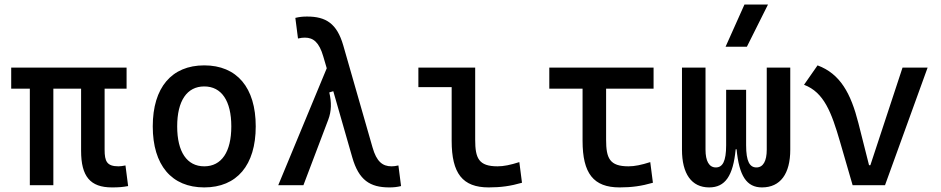

<svg xmlns="http://www.w3.org/2000/svg" viewBox="-20 -815 4142 845"><path d="M472.7 9.8C503.4 9.8 519.5 8.3 543.9 3.9L532.2 -86.9C519.5 -84.5 510.7 -83 502 -83C450.2 -83 440.4 -105 440.4 -156.2V-424.8H537.1V-517.6H29.3V-424.8H111.3V0H214.8V-424.8H336.9V-151.4C336.9 -38.6 377 9.8 472.7 9.8Z M878.9 9.8C1022.5 9.8 1105.5 -87.9 1105.5 -258.8C1105.5 -429.7 1022.5 -527.3 878.9 -527.3C735.4 -527.3 652.3 -429.7 652.3 -258.8C652.3 -87.9 735.4 9.8 878.9 9.8ZM878.9 -83C802.7 -83 759.8 -146.5 759.8 -258.8C759.8 -371.1 802.7 -434.6 878.9 -434.6C955.1 -434.6 998 -371.1 998 -258.8C998 -146.5 955.1 -83 878.9 -83Z M1693.4 9.8C1712.9 9.8 1726.6 8.3 1745.1 3.9L1733.4 -86.9C1720.7 -84 1712.4 -83 1703.1 -83C1663.6 -83 1637.2 -104 1619.6 -166L1490.7 -615.2C1462.9 -711.4 1414.6 -742.2 1331.5 -742.2C1312 -742.2 1298.3 -740.7 1279.8 -736.3L1291.5 -645.5C1304.2 -648.4 1312.5 -649.4 1321.8 -649.4C1359.4 -649.4 1384.8 -628.4 1402.8 -566.4L1418 -514.6L1204.6 0H1315.4L1424.8 -288.6C1439 -325.7 1439.5 -365.2 1429.2 -408.2L1446.8 -413.6L1530.3 -122.6C1559.1 -22 1608.4 9.8 1693.4 9.8Z M2130.9 9.8C2183.6 9.8 2227.1 3.9 2277.3 -10.7L2265.6 -101.6C2226.1 -88.9 2196.8 -83 2169.9 -83C2086.9 -83 2071.3 -118.2 2071.3 -200.2V-517.6H1821.3V-431.6H1967.8V-195.3C1967.8 -51.8 2015.6 9.8 2130.9 9.8Z M2707 9.8C2759.8 9.8 2803.2 3.9 2853.5 -10.7L2841.8 -101.6C2802.2 -88.9 2772.9 -83 2746.1 -83C2663.1 -83 2647.5 -118.2 2647.5 -200.2V-424.8H2856.4V-517.6H2397.5V-424.8H2543.9V-195.3C2543.9 -51.8 2591.8 9.8 2707 9.8Z M3333.5 9.8C3414.6 9.8 3458 -50.3 3458 -156.2V-517.6H3354.5V-156.2C3354.5 -106.4 3338.9 -78.1 3309.1 -78.1C3279.3 -78.1 3263.7 -105 3263.7 -175.8V-419.9H3175.8V-175.8C3175.8 -105 3160.2 -78.1 3130.4 -78.1C3100.6 -78.1 3085 -106.4 3085 -156.2V-517.6H2981.4V-156.2C2981.4 -50.3 3023.4 9.8 3101.1 9.8C3171.4 9.8 3206.5 -40.5 3217.8 -158.2H3221.7C3232.9 -40.5 3266.1 9.8 3333.5 9.8ZM3173.3 -609.4H3267.1L3359.9 -794.9H3256.3Z M3732.4 0H3875L4062.5 -517.6H3952.1L3810.5 -87.9H3804.7L3757.8 -273.4C3724.6 -403.8 3678.2 -490.2 3578.1 -527.3L3518.6 -441.9C3606.4 -408.7 3639.2 -321.3 3677.2 -190.4Z"/></svg>

Font: CaskaydiaCove Nerd Font
Style: Regular
Weight: 400
Designer: Aaron Bell
Foundry: Saja Typeworks
Version: Version 2111.1;Nerd Fonts 2.3.3